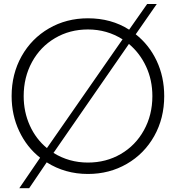

<svg xmlns="http://www.w3.org/2000/svg" viewBox="-20 -876 891 973"><path d="M812.2 -388.9Q812.2 -276.7 761.7 -186.7Q711.1 -96.7 622.8 -45.6Q534.4 5.6 425.6 5.6Q310 5.6 216.7 -53.3L127.8 77.8H77.8L183.3 -76.7Q115.6 -130 77.2 -211.7Q38.9 -293.3 38.9 -388.9Q38.9 -501.1 89.4 -591.1Q140 -681.1 228.3 -732.2Q316.7 -783.3 425.6 -783.3Q544.4 -783.3 634.4 -725.6L725.6 -855.6H774.4L667.8 -702.2Q735.6 -648.9 773.9 -567.8Q812.2 -486.7 812.2 -388.9ZM217.8 -125.6 601.1 -676.7Q522.2 -726.7 425.6 -726.7Q333.3 -726.7 258.9 -682.8Q184.4 -638.9 142.2 -561.7Q100 -484.4 100 -388.9Q100 -308.9 131.1 -240Q162.2 -171.1 217.8 -125.6ZM752.2 -388.9Q752.2 -470 720.6 -538.3Q688.9 -606.7 633.3 -653.3L251.1 -101.1Q330 -52.2 425.6 -52.2Q517.8 -52.2 592.2 -95.6Q666.7 -138.9 709.4 -216.1Q752.2 -293.3 752.2 -388.9Z"/></svg>

Font: Paperlogy 3 Light
Style: Regular
Weight: 300
Designer: redesigned by Lee Juim, glyphs from Gmarket Sans & Montserrat
Foundry: PT&
Version: Version 1.001